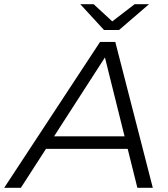

<svg xmlns="http://www.w3.org/2000/svg" viewBox="-70 -901 807 921"><path d="M-50 0 410 -700H483L663 0H589L425 -659H455L30 0ZM113 -187 147 -247H554L565 -187ZM429 -757 315 -881H379L494 -775H438L576 -881H645L501 -757Z"/></svg>

Font: MOST Montserrat
Style: Italic
Weight: 400
Italic angle: -11.3°
Designer: Julieta Ulanovsky
Foundry: Julieta Ulanovsky
Version: Version 8.000;March 11, 2024;FontCreator 15.0.0.2926 64-bit